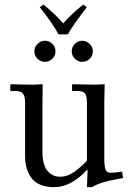

<svg xmlns="http://www.w3.org/2000/svg" viewBox="-20 -793 557 826"><path d="M231.9 -645Q202.1 -699.7 150.9 -761.7L167.5 -773.4Q220.2 -729.5 252 -692.4Q284.2 -730 337.9 -773.4L353.5 -761.7Q296.9 -689.5 271.5 -645ZM302 -540.3Q288.6 -553.7 288.6 -572.3Q288.6 -590.8 302 -604.2Q315.4 -617.7 334 -617.7Q352.5 -617.7 366 -604.2Q379.4 -590.8 379.4 -572.3Q379.4 -553.7 366 -540.3Q352.5 -526.9 334 -526.9Q315.4 -526.9 302 -540.3ZM141.4 -540.3Q127.9 -553.7 127.9 -572.3Q127.9 -590.8 141.4 -604.2Q154.8 -617.7 173.3 -617.7Q191.9 -617.7 205.3 -604.2Q218.8 -590.8 218.8 -572.3Q218.8 -553.7 205.3 -540.3Q191.9 -526.9 173.3 -526.9Q154.8 -526.9 141.4 -540.3ZM428.7 -116.2Q428.7 -78.1 433.8 -64Q439 -49.8 454.1 -49.8Q477.1 -49.8 505.4 -54.7L509.3 -27.3Q471.2 -20 450.9 -15.6Q430.7 -11.2 408.9 -3.7Q387.2 3.9 376.5 12.2H354L356.9 -62H354Q285.2 12.2 213.4 12.2Q177.7 12.2 152.1 1Q126.5 -10.3 113 -30.3Q99.6 -50.3 93.8 -73Q87.9 -95.7 87.9 -123.5V-351.6Q87.9 -378.4 78.9 -390.1Q69.8 -401.9 43.9 -401.9Q37.1 -401.9 27.3 -400.9L24.4 -402.3V-428.2L27.3 -430.7Q94.7 -428.7 127 -428.7L163.6 -430.7L162.6 -351.1V-137.7Q162.6 -112.3 167.7 -93Q172.9 -73.7 180.7 -62.5Q188.5 -51.3 199.2 -44.2Q210 -37.1 219.5 -34.9Q229 -32.7 238.8 -32.7Q271.5 -32.7 303.7 -56.6Q337.9 -82.5 354 -101.6V-349.1Q354 -378.4 346.2 -390.1Q338.4 -401.9 312 -401.9Q298.8 -401.9 292 -400.9L290 -403.3V-427.7L292 -430.7Q362.8 -428.7 390.6 -428.7L430.2 -430.7L428.7 -352.1Z"/></svg>

Font: Libertinage
Style: f
Weight: 400
Designer: OSP
Foundry: OSP
Version: Version 1.0; 2008; OFL relea